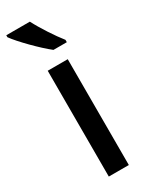

<svg xmlns="http://www.w3.org/2000/svg" viewBox="-207 -806 660 847"><g transform="rotate(-30 123.5 -383.0)"><path d="M115 -766H-5V-756C22 -718 98 -641 143 -606H211V-618C182 -654 138 -721 115 -766ZM177 0V-539H75V0Z"/></g></svg>

Font: Noto Sans Lao Looped SemiCondensed Medium
Style: Regular
Weight: 500
Width: 4
Designer: Mark Frömberg, Ben Mitchell
Foundry: The Fontpad Ltd
Version: Version 1.002